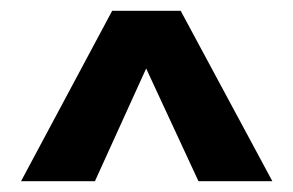

<svg xmlns="http://www.w3.org/2000/svg" viewBox="-20 -863 544 356"><path d="M485 -527H348L251 -736L156 -527H19L188 -843H315Z"/></svg>

Font: Fira Sans Condensed SemiBold
Style: Regular
Weight: 600
Width: 3
Designer: bBox Type GmbH & Carrois Corporate GbR & Edenspiekermann AG
Foundry: bBox Type GmbH & Carrois Corporate GbR & Edenspiekermann AG
Version: Version 4.301